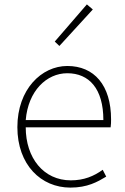

<svg xmlns="http://www.w3.org/2000/svg" viewBox="-20 -840 567 873"><path d="M300 13C378 13 423 -13 463 -37L447 -68C407 -39 362 -20 302 -20C178 -20 97 -122 97 -261H483C485 -274 485 -286 485 -297C485 -453 408 -540 286 -540C169 -540 59 -434 59 -262C59 -90 167 13 300 13ZM97 -294C108 -427 192 -507 286 -507C385 -507 450 -437 450 -294ZM250 -631 402 -797 375 -820 229 -651Z"/></svg>

Font: Noto Sans T Chinese Thin
Style: Regular
Weight: 100
Designer: Ryoko NISHIZUKA (kana & ideographs); Paul D. Hunt (Latin, Greek & Cyrillic); Wenlong ZHANG (bopomofo); Sandoll Communica
Foundry: Adobe Systems Incorporated
Version: Version 1.000;PS 1;hotconv 1.0.78;makeotf.lib2.5.61930